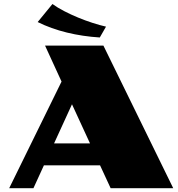

<svg xmlns="http://www.w3.org/2000/svg" viewBox="-20 -958 909 978"><path d="M247.1 -937.5Q272.9 -918.9 306.9 -901.4Q340.8 -883.8 377.4 -868.7Q414.1 -853.5 450.9 -841.6Q487.8 -829.6 520 -822.3L488.3 -767.1Q401.4 -772.5 320.6 -792.2Q239.7 -812 171.9 -845.7ZM293.5 -542.5 209.5 -725.6H506.8L862.3 0.5H543.5L489.7 -115.7H203.6L150.4 0.5H26.9ZM438.5 -227.5 346.7 -426.8 255.4 -227.5Z"/></svg>

Font: Poller One
Style: Regular
Weight: 400
Designer: Yvonne Schttler
Foundry: Yvonne Schttler
Version: Version 1.002